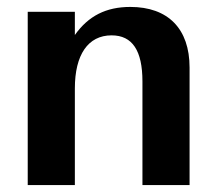

<svg xmlns="http://www.w3.org/2000/svg" viewBox="-20 -534 626 554"><path d="M196 -279C196 -376 234 -432 302 -432C362 -432 391 -388 391 -299V0H527V-339C527 -451 465 -514 356 -514C286 -514 235 -488 196 -433V-500H60V0H196Z"/></svg>

Font: Perun
Style: Bold
Weight: 700
Foundry: Copyright (c) Stefan Peev, Context Ltd, 2016
Version: Version 1.089